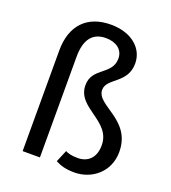

<svg xmlns="http://www.w3.org/2000/svg" viewBox="-147 -920 931 1043"><g transform="rotate(20 318.5 -398.5)"><path d="M316 -810C178 -810 99 -726 99 -582V0H199V-582C199 -685 241 -732 315 -732C370 -732 416 -705 416 -650C416 -554 297 -557 297 -454C297 -321 492 -319 492 -176C492 -103 450 -67 392 -67C357 -67 336 -73 321 -81L292 -12C320 3 351 13 402 13C502 13 594 -58 594 -175C594 -363 391 -370 391 -461C391 -530 511 -539 511 -656C511 -742 437 -810 316 -810Z"/></g></svg>

Font: Glow Sans SC Normal Medium
Style: Regular
Weight: 600
Designer: Ryoko NISHIZUKA (kana, bopomofo & ideographs); Paul D. Hunt (Latin, Greek & Cyrillic); Sandoll Communications, Soo-young
Version: Version 0.93